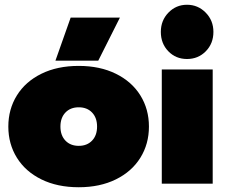

<svg xmlns="http://www.w3.org/2000/svg" viewBox="-20 -772 952 807"><path d="M277 -698H484L393 -517H213ZM15 -240Q15 -313 51 -371Q87 -429 154 -462Q221 -495 311 -495Q400 -495 467 -462Q534 -429 570 -371Q606 -313 606 -240Q606 -167 570 -109Q534 -51 467 -18Q400 15 311 15Q221 15 154 -18Q87 -51 51 -109Q15 -167 15 -240ZM388 -240Q388 -277 367 -299Q346 -321 311 -321Q276 -321 255 -299Q234 -277 234 -240Q234 -203 255 -181Q276 -159 311 -159Q346 -159 367 -181Q388 -203 388 -240Z M656 -638Q656 -686 688 -719Q720 -752 766 -752Q812 -752 844.5 -719Q877 -686 877 -638Q877 -589 845 -556.5Q813 -524 766 -524Q719 -524 687.5 -556.5Q656 -589 656 -638ZM660 -480H874V0H660Z"/></svg>

Font: Readiness Black
Style: Regular
Weight: 900
Designer: Katatrad Team
Foundry: CadsonDemak
Version: Version 1.00;April 23, 2019;FontCreator 11.5.0.2425 64-bit; 